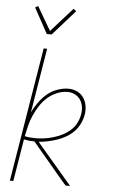

<svg xmlns="http://www.w3.org/2000/svg" viewBox="-63 -1007 626 1048"><g transform="rotate(5 250.0 -482.5)"><path d="M163 -815 87 -954 103 -963 179 -833 297 -965 312 -953 190 -815ZM32 0 153 -735H172L114 -382Q128 -410 147 -437Q166 -464 191 -485Q216 -506 247 -517Q278 -528 308 -528Q333 -528 355 -517.5Q377 -507 390 -488Q403 -469 407.5 -445Q412 -421 408 -396Q404 -371 392.5 -346.5Q381 -322 362.5 -302.5Q344 -283 320 -269Q296 -255 271.5 -246.5Q247 -238 221 -232.5Q195 -227 170 -225L362 0H337L306 -36L147 -225Q132 -225 117.5 -226.5Q103 -228 89 -231L51 0ZM150 -243Q175 -243 199.5 -246.5Q224 -250 249 -257.5Q274 -265 297 -276.5Q320 -288 340 -305.5Q360 -323 372 -346.5Q384 -370 388 -395Q392 -416 388.5 -437Q385 -458 374 -474.5Q363 -491 344.5 -500.5Q326 -510 304 -510Q275 -510 246 -498Q217 -486 193.5 -465Q170 -444 153.5 -418Q137 -392 124.5 -364Q112 -336 105 -307Q98 -278 92 -249Q106 -246 121 -244.5Q136 -243 150 -243Z"/></g></svg>

Font: Iosevka Curly Thin
Style: Italic
Weight: 100
Italic angle: -9°
Monospace: yes
Designer: Belleve Invis
Foundry: Belleve Invis
Version: Version 22.1.2; ttfautohint (v1.8.4)